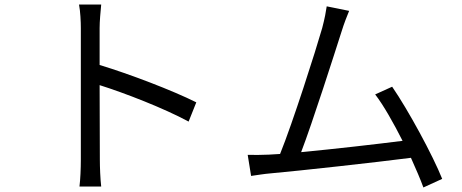

<svg xmlns="http://www.w3.org/2000/svg" viewBox="-20 -794 2040 848"><path d="M847 -342C741 -395 552 -467 420 -507V-670C420 -700 424 -743 427 -774H329C335 -743 337 -698 337 -670V-88C337 -51 335 -2 331 30H427C423 -3 421 -56 421 -88L420 -418C531 -383 704 -316 813 -257Z M1933 -4C1892 -107 1783 -308 1712 -411L1637 -377C1674 -329 1718 -251 1758 -172C1649 -158 1457 -136 1310 -122C1360 -252 1458 -559 1488 -653C1501 -695 1512 -721 1522 -746L1423 -766C1419 -740 1415 -716 1403 -670C1375 -572 1273 -252 1217 -114C1199 -113 1182 -112 1167 -111C1138 -110 1104 -109 1074 -110L1089 -17C1118 -21 1147 -26 1172 -28C1306 -40 1640 -77 1795 -97C1817 -48 1837 -2 1850 34Z"/></svg>

Font: Noto Sans CJK JP Regular
Style: Regular
Weight: 400
Designer: Ryoko NISHIZUKA (kana & ideographs); Paul D. Hunt (Latin, Greek & Cyrillic); Wenlong ZHANG (bopomofo); Sandoll Communica
Foundry: Adobe Systems Incorporated
Version: Version 1.001;PS 1.001;hotconv 1.0.78;makeotf.lib2.5.61930